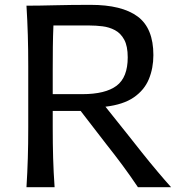

<svg xmlns="http://www.w3.org/2000/svg" viewBox="-20 -780 757 800"><path d="M90.3 -756.3Q142.1 -756.3 210 -758.1Q277.8 -759.8 357.4 -759.8Q487.8 -759.8 553.5 -711.2Q619.1 -662.6 619.1 -550.3Q619.1 -496.1 600.3 -450.4Q581.5 -404.8 537.8 -374.5Q494.1 -344.2 419.4 -335.4L513.7 -217.3Q541 -182.6 572.5 -143.1Q604 -103.5 635.5 -66.2Q667 -28.8 692.9 0H554.7Q522 -48.8 489.7 -92.3Q457.5 -135.7 423.3 -178.7L315.9 -317.9H199.7V-249.5Q199.7 -179.2 201.4 -120.8Q203.1 -62.5 207.5 0H90.3Q94.2 -62.5 95.9 -120.8Q97.7 -179.2 97.7 -249.5V-503.9Q97.7 -575.2 95.9 -634Q94.2 -692.9 90.3 -756.3ZM202.6 -673.8Q200.7 -629.4 200.2 -584.5Q199.7 -539.6 199.7 -488.3V-387.7H322.8Q418.9 -387.7 465.6 -422.6Q512.2 -457.5 512.2 -541Q512.2 -587.9 497.6 -614.7Q482.9 -641.6 459 -654.3Q435.1 -667 407.2 -670.4Q379.4 -673.8 353 -673.8Z"/></svg>

Font: Pinar-FD Medium
Style: Regular
Weight: 500
Designer: Amin Abedi
Version: Version 3.000